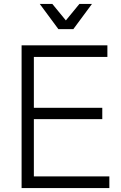

<svg xmlns="http://www.w3.org/2000/svg" viewBox="-20 -958 614 978"><path d="M90 0V-727H527V-668H152.5V-409H501V-351H152.5V-59.5H537V0ZM277.5 -809.5 182.5 -938H246.5L315.5 -854L384.5 -938H448.5L353.5 -809.5Z"/></svg>

Font: Spline Sans Light
Style: Regular
Weight: 300
Designer: Eben Sorkin, Mirko Velimirovic
Foundry: Sorkin Type
Version: Version 1.000; ttfautohint (v1.8.3)